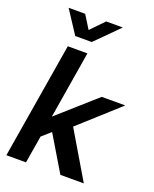

<svg xmlns="http://www.w3.org/2000/svg" viewBox="-170 -1037 910 1132"><g transform="rotate(20 285.5 -471.0)"><path d="M12.2 0 132.8 -727.5H255.9L186.5 -306.6H187.5L422.9 -515.6H570.8L324.2 -293L498 0H351.1L218.8 -220.7L164.1 -172.4L135.3 0ZM163.6 -942.4 215.3 -859.4 295.4 -942.4H399.4V-941.9L256.8 -799.3H153.3L60.1 -941.9V-942.4Z"/></g></svg>

Font: Inter Display SemiBold
Style: Italic
Weight: 600
Italic angle: -9.39999°
Designer: Rasmus Andersson
Foundry: rsms
Version: Version 4.000;git-a52131595